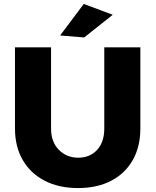

<svg xmlns="http://www.w3.org/2000/svg" viewBox="-20 -941 789 974"><path d="M239 -289Q239 -221 278.5 -181Q318 -141 377 -141Q436 -141 472.5 -180.5Q509 -220 509 -289V-701H692V-289Q692 -197 653.5 -129Q615 -61 544 -24Q473 13 376 13Q279 13 207 -24Q135 -61 95.5 -129Q56 -197 56 -289V-701H239ZM405 -921 552 -866 407 -751 285 -761Z"/></svg>

Font: Alexandria
Style: Bold
Weight: 700
Designer: Mohamed Gaber
Foundry: Kief Type Foundry
Version: Version 5.100